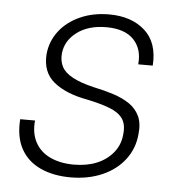

<svg xmlns="http://www.w3.org/2000/svg" viewBox="-44 -552 563 606"><g transform="rotate(5 238.0 -249.5)"><path d="M201 12Q146 12 105 -7Q64 -26 43.5 -63.5Q23 -101 27 -157H74Q70 -117 85.5 -88Q101 -59 133 -44Q165 -29 208 -29Q249 -29 280.5 -42Q312 -55 332 -79.5Q352 -104 355 -136Q359 -169 346 -187.5Q333 -206 304.5 -217Q276 -228 233 -237Q199 -243 172 -254Q145 -265 126 -280.5Q107 -296 98.5 -318Q90 -340 92 -369Q96 -410 120.5 -442Q145 -474 186 -492.5Q227 -511 278 -511Q349 -511 391.5 -473Q434 -435 429 -362H383Q388 -411 359.5 -440.5Q331 -470 273 -470Q216 -470 180 -443Q144 -416 140 -375Q138 -351 147.5 -333Q157 -315 182 -301.5Q207 -288 249 -278Q283 -271 312.5 -261.5Q342 -252 363.5 -237.5Q385 -223 396 -200Q407 -177 403 -142Q399 -97 372.5 -62Q346 -27 301.5 -7.5Q257 12 201 12Z"/></g></svg>

Font: DM Sans 20pt ExtraLight
Style: Italic
Weight: 250
Italic angle: -10°
Version: Version 4.004;gftools[0.9.30]